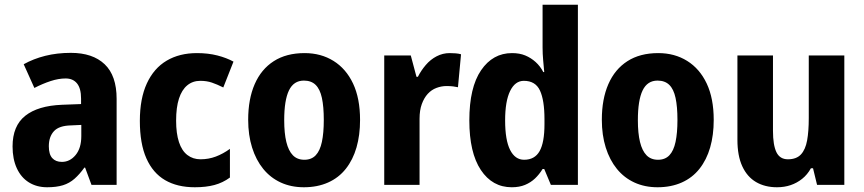

<svg xmlns="http://www.w3.org/2000/svg" viewBox="-20 -780 3645 810"><path d="M279 -557Q371 -557 421.5 -509Q472 -461 472 -363V0H366L339 -73H336Q316 -45 294.5 -26Q273 -7 245.5 1.5Q218 10 179 10Q135 10 102 -10.5Q69 -31 51 -70Q33 -109 33 -162Q33 -249 86.5 -291.5Q140 -334 242 -338L322 -341V-364Q322 -407 305 -428Q288 -449 257 -449Q227 -449 193.5 -438Q160 -427 125 -409L80 -509Q121 -532 171 -544.5Q221 -557 279 -557ZM280 -251Q229 -250 207.5 -226.5Q186 -203 186 -163Q186 -129 200.5 -113Q215 -97 241 -97Q275 -97 299 -126Q323 -155 323 -206V-253Z M802 10Q728 10 676.5 -20Q625 -50 597.5 -112Q570 -174 570 -270Q570 -364 599.5 -428Q629 -492 683 -524Q737 -556 811 -556Q858 -556 897 -546Q936 -536 965 -520L922 -411Q896 -424 874 -431.5Q852 -439 825 -439Q793 -439 770 -420Q747 -401 735 -364Q723 -327 723 -271Q723 -217 735 -180.5Q747 -144 770.5 -126Q794 -108 826 -108Q860 -108 890.5 -119.5Q921 -131 950 -152V-31Q920 -9 884.5 0.5Q849 10 802 10Z M1499 -274Q1499 -210 1484 -158Q1469 -106 1439 -68Q1409 -30 1364 -10Q1319 10 1262 10Q1208 10 1164.5 -10Q1121 -30 1090.5 -67.5Q1060 -105 1043.5 -157.5Q1027 -210 1027 -275Q1027 -362 1054.5 -425Q1082 -488 1135 -522Q1188 -556 1265 -556Q1334 -556 1387 -523Q1440 -490 1469.5 -427.5Q1499 -365 1499 -274ZM1179 -273Q1179 -218 1188 -181Q1197 -144 1215.5 -125Q1234 -106 1264 -106Q1294 -106 1312 -125Q1330 -144 1338 -181.5Q1346 -219 1346 -274Q1346 -330 1338 -367Q1330 -404 1311.5 -422Q1293 -440 1262 -440Q1219 -440 1199 -398.5Q1179 -357 1179 -273Z M1877 -556Q1889 -556 1902 -555Q1915 -554 1925 -551L1912 -412Q1904 -414 1891.5 -415.5Q1879 -417 1864 -417Q1842 -417 1821 -409Q1800 -401 1784.5 -384Q1769 -367 1759.5 -341Q1750 -315 1750 -279V0H1601V-546H1713L1737 -456H1743Q1756 -482 1776 -505.5Q1796 -529 1822 -542.5Q1848 -556 1877 -556Z M2139 10Q2057 10 2008.5 -63Q1960 -136 1960 -272Q1960 -411 2009.5 -483.5Q2059 -556 2140 -556Q2172 -556 2196 -546Q2220 -536 2239.5 -518.5Q2259 -501 2272 -476H2276Q2274 -498 2271.5 -525.5Q2269 -553 2269 -580V-760H2418V0H2304L2276 -67H2269Q2255 -44 2237 -27Q2219 -10 2195 0Q2171 10 2139 10ZM2191 -106Q2236 -106 2256.5 -142.5Q2277 -179 2277 -256V-277Q2277 -357 2258 -398Q2239 -439 2190 -439Q2153 -439 2132 -396Q2111 -353 2111 -272Q2111 -189 2132 -147.5Q2153 -106 2191 -106Z M2991 -274Q2991 -210 2976 -158Q2961 -106 2931 -68Q2901 -30 2856 -10Q2811 10 2754 10Q2700 10 2656.5 -10Q2613 -30 2582.5 -67.5Q2552 -105 2535.5 -157.5Q2519 -210 2519 -275Q2519 -362 2546.5 -425Q2574 -488 2627 -522Q2680 -556 2757 -556Q2826 -556 2879 -523Q2932 -490 2961.5 -427.5Q2991 -365 2991 -274ZM2671 -273Q2671 -218 2680 -181Q2689 -144 2707.5 -125Q2726 -106 2756 -106Q2786 -106 2804 -125Q2822 -144 2830 -181.5Q2838 -219 2838 -274Q2838 -330 2830 -367Q2822 -404 2803.5 -422Q2785 -440 2754 -440Q2711 -440 2691 -398.5Q2671 -357 2671 -273Z M3542 -546V0H3427L3410 -70H3401Q3386 -43 3364 -25.5Q3342 -8 3315.5 1Q3289 10 3258 10Q3207 10 3169.5 -12Q3132 -34 3111.5 -78.5Q3091 -123 3091 -190V-546H3241V-228Q3241 -168 3255.5 -138Q3270 -108 3304 -108Q3340 -108 3359 -128.5Q3378 -149 3385 -187.5Q3392 -226 3392 -282V-546Z"/></svg>

Font: Noto Sans Display SemiCondensed
Style: Regular
Weight: 400
Width: 4
Version: Version 2.003